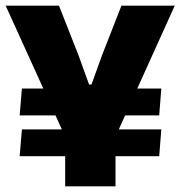

<svg xmlns="http://www.w3.org/2000/svg" viewBox="-20 -659 638 679"><path d="M329.5 -251 355.5 -346H550.5L543 -251ZM57.5 -201.5H550.5L543 -106.5H49.5ZM240 -346 267 -251H49.5L57.5 -346ZM218 -159 0 -639H188.5L257.5 -464L295 -360H303.5L341 -464L409.5 -639H598L381 -159ZM210.5 0V-320H388.5V0Z"/></svg>

Font: Anek Odia ExtraBold
Style: Regular
Weight: 800
Designer: Yesha Goshar & Mahesh Sahu (Odia), Yesha Goshar (Latin)
Foundry: Ek Type
Version: Version 1.003